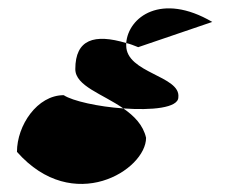

<svg xmlns="http://www.w3.org/2000/svg" viewBox="-20 -562 567 464"><path d="M21 -195C157 -41 333 -151 333 -229C326 -260 304 -282 278 -300C218 -304 155 -318 134 -332C70 -332 21 -259 21 -195ZM162 -395C162 -354 228 -335 278 -300C346 -295 411 -301 411 -327C417 -379 285 -385 285 -452V-458C208 -481 162 -467 162 -395ZM285 -458C294 -456 304 -452 314 -448L493 -509C370 -581 290 -521 285 -458Z"/></svg>

Font: Ampere
Style: SC
Weight: 400
Version: Version 1